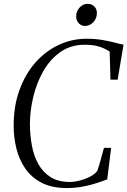

<svg xmlns="http://www.w3.org/2000/svg" viewBox="-20 -948 648 976"><path d="M320.5 8Q243.5 8 191.2 -19.2Q139 -46.5 108 -92Q77 -137.5 63.2 -193.5Q49.5 -249.5 49.5 -306.5Q49 -407 78.5 -489Q108 -571 159.5 -629.5Q211 -688 278 -719.5Q345 -751 419.5 -751Q465.5 -751 502.2 -744.5Q539 -738 565.5 -730.8Q592 -723.5 608 -721L578 -543H541.5L537.5 -686Q526.5 -693 510.5 -701Q494.5 -709 470.2 -714.8Q446 -720.5 410 -720.5Q339.5 -720.5 287 -683.5Q234.5 -646.5 200.2 -586.5Q166 -526.5 149 -455Q132 -383.5 132 -314.5Q132.5 -258.5 142.5 -206Q152.5 -153.5 175.8 -112.5Q199 -71.5 238 -47.2Q277 -23 335.5 -23Q358 -23 386.5 -30.5Q415 -38 439.8 -51Q464.5 -64 475 -80.5Q479.5 -93.5 484 -108.2Q488.5 -123 492.5 -138.2Q496.5 -153.5 500.8 -168.2Q505 -183 508.5 -196.5H545L525 -36Q511 -31 490.5 -23.8Q470 -16.5 444 -9.2Q418 -2 387 3Q356 8 320.5 8ZM412 -816Q399.5 -816 389.2 -822.5Q379 -829 373 -840.2Q367 -851.5 367 -865.5Q368 -893 385.8 -910.8Q403.5 -928.5 424.5 -928.5Q446 -928.5 459.5 -915.2Q473 -902 472.5 -880.5Q472 -853.5 454 -834.8Q436 -816 412 -816Z"/></svg>

Font: Merriweather 120pt Light
Style: Italic
Weight: 300
Italic angle: -7.8°
Version: Version 2.101